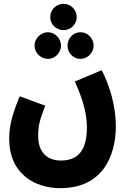

<svg xmlns="http://www.w3.org/2000/svg" viewBox="-20 -751 674 1001"><path d="M312 -594C349 -594 380 -624 380 -662C380 -700 349 -731 312 -731C272 -731 242 -700 242 -662C242 -624 272 -594 312 -594ZM230 -444C267 -444 298 -476 298 -513C298 -550 267 -583 230 -583C192 -583 160 -550 160 -513C160 -476 192 -444 230 -444ZM400 -444C437 -444 468 -476 468 -513C468 -551 437 -583 400 -583C361 -583 332 -551 332 -513C332 -476 361 -444 400 -444ZM28 -25C28 153 160 230 294 230C514 230 584 64 584 -95C584 -197 550 -311 510 -385L370 -326C413 -232 433 -157 433 -87C433 11 403 86 298 86C226 86 179 43 179 -42C179 -95 186 -123 216 -200L83 -249C35 -136 28 -78 28 -25Z"/></svg>

Font: Noto Sans Arabic UI XCn XBd
Style: Regular
Weight: 800
Width: 2
Designer: Monotype Design Team, Nadine Chahine and Nizar Qandah
Foundry: Monotype Imaging Inc.
Version: Version 2.010